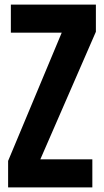

<svg xmlns="http://www.w3.org/2000/svg" viewBox="-20 -820 455 840"><path d="M15.5 0V-116L250 -677H27.5V-800H399.5V-681L156.5 -123H384V0Z"/></svg>

Font: Big Shoulders Thin ExtraBold
Style: Regular
Weight: 800
Version: Version 2.002